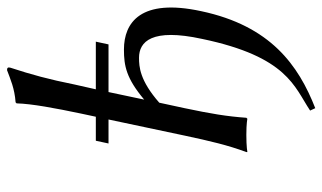

<svg xmlns="http://www.w3.org/2000/svg" viewBox="-210 -528 939 560"><g transform="rotate(-90 260.0 -248.5)"><path d="M208 -481 199 -439H129L121 -402H191L144 -180C128 -105 116 -54 96 0V3C96 3 111 0 146 0C180 0 193 3 193 3L196 0C200 -57 208 -104 224 -180L240 -254C305 -311 345 -313 371 -313C418 -313 458 -276 426 -129C374 120 286 140 217 186L224 201C349 152 464 71 507 -132C545 -308 474 -357 395 -357C347 -357 311 -350 249 -298L271 -402H410L418 -439H279L293 -501C308 -576 322 -627 342 -688C344 -695 342 -698 335 -698C308 -688 282 -676 241 -673L238 -670C237 -627 224 -557 208 -481Z"/></g></svg>

Font: Libertinus Sans
Style: Italic
Weight: 400
Italic angle: -12°
Designer: Philipp H. Poll, Khaled Hosny
Foundry: Caleb Maclennan
Version: Version 7.050;RELEASE